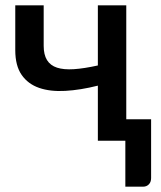

<svg xmlns="http://www.w3.org/2000/svg" viewBox="-20 -530 607 723"><path d="M549 -81V140.5Q549 155.5 540.5 164.2Q532 173 518.5 173H452V0H348.5V-207.5Q283 -191 226.2 -187.8Q169.5 -184.5 127.5 -199Q85.5 -213.5 61.5 -248Q37.5 -282.5 37.5 -341V-510H144.5V-357.5Q144.5 -324 157 -303.8Q169.5 -283.5 194.8 -275.2Q220 -267 258.2 -269.5Q296.5 -272 348.5 -283.5V-510H455.5V-81Z"/></svg>

Font: Lato SemiBold
Style: Regular
Weight: 600
Designer: Lukasz Dziedzic with Adam Twardoch and Botio Nikoltchev
Foundry: tyPoland Lukasz Dziedzic
Version: Version 2.015; 2015-08-06; http://www.latofonts.com/